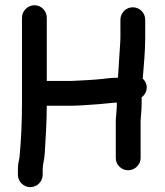

<svg xmlns="http://www.w3.org/2000/svg" viewBox="-20 -671 644 751"><path d="M163 -354.5V-602C163 -628.3 141.3 -650.5 115 -650.5C88.9 -650.5 66 -628.6 66 -602V-272.7C66 -198.3 63 -122.3 56.1 -54.4C53 -41.3 50 -25.1 50 -11V12.5C50 39.1 71.9 61 98.5 61C125.1 61 147 39.1 147 12.5V-8.9C147 -28.5 153.7 -46.4 155 -70.8C158.6 -130.5 162.7 -191.1 163 -257.5H264C279 -258.2 294.2 -258.1 309.1 -259.5C323.8 -260.9 337.9 -261.9 351.2 -262.5C377.2 -263.7 405.9 -268 429.4 -269.5C431.9 -269.5 433 -269.5 437 -269.7V-265C437 -239.7 434.3 -226.8 432.9 -202L432.9 -201.9V-52.1C432.9 -26.6 454.7 -5 481 -5C507.1 -5 530 -26.5 530 -52.5V-200.1C531.5 -224.3 534 -240.1 534 -266.9V-290.3C558.3 -308.2 561.6 -342.1 538.3 -363.3C542.3 -414.7 548 -469.5 548 -522V-594C548 -620.6 526.1 -642.5 499.5 -642.5C472.9 -642.5 451 -620.6 451 -594V-522C451 -514.8 450.7 -507.9 450 -500.6C446.9 -457.1 444.3 -413.7 441.4 -367C436.2 -366.7 430.3 -366.5 423.9 -366.5H423.7L423.5 -366.5C410.6 -365.8 396.6 -364.4 382.6 -362.4C342.8 -358.3 303.1 -356.4 260.5 -354.5Z"/></svg>

Font: HoneyBee
Style: Blk
Weight: 700
Foundry: Cannot Into Space Fonts
Version: Version 0.89